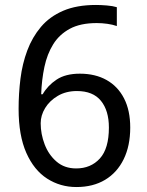

<svg xmlns="http://www.w3.org/2000/svg" viewBox="-20 -744 591 774"><path d="M288 10Q223 10 170 -24Q117 -58 86 -128Q55 -198 55 -305Q55 -367 62.5 -427Q70 -487 90 -540.5Q110 -594 145 -635.5Q180 -677 234.5 -700.5Q289 -724 367 -724Q386 -724 410.5 -722Q435 -720 451 -715V-639Q434 -645 412.5 -648Q391 -651 370 -651Q304 -651 261.5 -628Q219 -605 194.5 -565.5Q170 -526 159 -474Q148 -422 146 -364H152Q172 -399 208 -423Q244 -447 302 -447Q364 -447 409.5 -421.5Q455 -396 480 -347.5Q505 -299 505 -230Q505 -156 478.5 -102Q452 -48 403.5 -19Q355 10 288 10ZM287 -65Q346 -65 382.5 -105Q419 -145 419 -230Q419 -298 387 -337.5Q355 -377 290 -377Q246 -377 213 -357.5Q180 -338 162 -308.5Q144 -279 144 -247Q144 -204 160 -162Q176 -120 208 -92.5Q240 -65 287 -65Z"/></svg>

Font: hexltamil05
Style: Book
Weight: 400
Designer: Jelle Bosma - Monotype Design Team
Foundry: Monotype Imaging Inc.
Version: Version 2.003